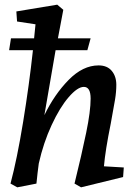

<svg xmlns="http://www.w3.org/2000/svg" viewBox="-20 -790 590 822"><path d="M121 -575H19L27 -626H126L132 -686L53 -698L50 -741L225 -770L251 -748L228 -626H368L354 -575H218L170 -297Q213 -386 274 -448Q335 -510 402 -510Q439 -510 458.5 -486.5Q478 -463 478 -427Q478 -397 472.5 -363.5Q467 -330 454 -260Q431 -147 425 -78L510 -73L507 -32L327 12L299 -4Q330 -130 349 -222Q368 -314 368 -368Q368 -418 339 -418Q312 -418 274 -374Q236 -330 201 -254.5Q166 -179 146 -90Q141 -54 136 -4L54 12L25 -4Q53 -109 79 -268Q105 -427 121 -575Z"/></svg>

Font: Andada Pro SemiBold
Style: Italic
Weight: 600
Italic angle: -6.99998°
Designer: Carolina Giovagnoli
Foundry: Huerta Tipografica
Version: Version 3.005